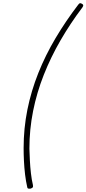

<svg xmlns="http://www.w3.org/2000/svg" viewBox="-20 -1097 538 1195"><path d="M493 -1051Q418 -952 357 -846.5Q296 -741 252.5 -631Q209 -521 186 -406Q163 -291 163 -172Q164 -138 166 -98Q168 -58 172.5 -18.5Q177 21 185 55Q187 66 183 70Q179 74 170 77Q160 78 155.5 76.5Q151 75 150 70Q141 31 136 -11.5Q131 -54 129 -96Q127 -138 127 -175Q127 -298 150.5 -414.5Q174 -531 218.5 -642.5Q263 -754 326 -860Q389 -966 467 -1068Q473 -1076 477.5 -1077Q482 -1078 489 -1074Q497 -1070 498 -1065Q499 -1060 493 -1051Z"/></svg>

Font: Playwrite BE VLG Thin
Style: Regular
Weight: 250
Designer: Veronika Burian, José Scaglione
Foundry: TypeTogether
Version: Version 1.002